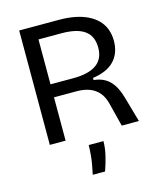

<svg xmlns="http://www.w3.org/2000/svg" viewBox="-128 -753 903 1070"><g transform="rotate(-15 324.0 -218.5)"><path d="M85 0V-660H314Q364 -660 405.5 -652Q447 -644 479.5 -628Q512 -612 534.5 -589Q557 -566 568.5 -535.5Q580 -505 580 -467Q580 -433 569.5 -404Q559 -375 538 -353Q517 -331 486 -317.5Q455 -304 414 -298V-286Q451 -282 477.5 -267Q504 -252 523.5 -223.5Q543 -195 557 -147L599 0H500L466 -134Q456 -175 435 -200Q414 -225 382 -237.5Q350 -250 307 -250H176V0ZM176 -325H307Q396 -325 441 -357Q486 -389 486 -454Q486 -520 442.5 -552Q399 -584 309 -584H176ZM273 223Q287 159 290.5 119Q294 79 294 57H379Q379 96 369 138.5Q359 181 344 223Z"/></g></svg>

Font: Bricolage Grotesque 17pt
Style: Regular
Weight: 400
Version: Version 1.001;gftools[0.9.33.dev8+g029e19f]